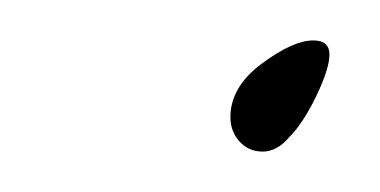

<svg xmlns="http://www.w3.org/2000/svg" viewBox="-20 -232 188 95"><path d="M110 -157Q103 -157 98.5 -162Q94 -167 94 -174Q94 -189 109.5 -200.5Q125 -212 135 -212Q143 -212 143 -205Q143 -198 136.5 -184.5Q130 -171 123 -164Q117 -157 110 -157Z"/></svg>

Font: Explora
Style: Regular
Weight: 400
Designer: Robert E. Leuschke
Foundry: Robert E. Leuschke
Version: Version 1.010